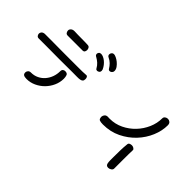

<svg xmlns="http://www.w3.org/2000/svg" viewBox="-63 -1064 1735 1735"><g transform="rotate(45 804.5 -197.0)"><path d="M238.3 -401.4Q221.7 -401.4 214.4 -413.1Q207 -424.8 207 -437.5Q207 -451.2 219.2 -462.4Q231.4 -473.6 253.9 -473.6Q274.4 -472.7 299.3 -472.2Q324.2 -471.7 348.6 -471.7Q373 -471.7 393.6 -471.2Q414.1 -470.7 425.8 -469.7Q440.4 -469.7 447.8 -458.5Q455.1 -447.3 455.1 -434.6Q455.1 -419.9 448.7 -410.6Q442.4 -401.4 429.7 -401.4ZM70.3 -198.2Q56.6 -198.2 48.8 -208.5Q41 -218.8 41 -231.4Q41 -243.2 50.3 -253.9Q59.6 -264.6 80.1 -266.6H171.9Q206.1 -266.6 247.6 -266.1Q289.1 -265.6 333 -265.6H500Q537.1 -265.6 565.9 -266.1Q594.7 -266.6 611.3 -268.6Q620.1 -268.6 625 -258.8Q629.9 -249 629.9 -237.3Q629.9 -219.7 622.1 -211.4Q614.3 -203.1 598.6 -200.2Q583 -197.3 559.1 -197.8Q535.2 -198.2 502 -198.2Q464.8 -198.2 421.9 -197.8Q378.9 -197.3 334 -197.3Q289.1 -197.3 246.6 -197.8Q204.1 -198.2 168 -198.2ZM418 -126Q418 -143.6 427.7 -151.4Q437.5 -159.2 449.2 -159.2Q476.6 -159.2 482.9 -141.6Q489.3 -124 489.3 -101.6Q489.3 -54.7 469.7 -11.2Q450.2 32.2 417.5 65.4Q384.8 98.6 341.8 118.7Q298.8 138.7 252 138.7Q226.6 138.7 214.4 131.3Q202.1 124 202.1 103.5Q202.1 91.8 211.4 80.6Q220.7 69.3 238.3 69.3Q279.3 69.3 312.5 53.2Q345.7 37.1 369.1 9.8Q392.6 -17.6 405.3 -52.7Q418 -87.9 418 -126ZM558.6 -446.3Q547.9 -451.2 543.9 -457.5Q540 -463.9 540 -471.7Q540 -481.4 547.4 -490.2Q554.7 -499 569.3 -499Q582 -499 597.7 -492.2Q613.3 -485.4 627.9 -473.6Q642.6 -461.9 655.8 -445.3Q668.9 -428.7 677.7 -409.2Q680.7 -400.4 680.7 -393.6Q680.7 -379.9 670.9 -372.1Q661.1 -364.3 650.4 -364.3Q638.7 -364.3 632.8 -374Q618.2 -400.4 599.1 -417.5Q580.1 -434.6 558.6 -446.3ZM640.6 -522.5Q629.9 -527.3 626.5 -533.7Q623 -540 623 -547.9Q623 -559.6 631.3 -569.3Q639.6 -579.1 654.3 -579.1Q664.1 -579.1 682.1 -570.8Q700.2 -562.5 718.3 -547.9Q736.3 -533.2 750 -514.2Q763.7 -495.1 763.7 -474.6Q763.7 -460.9 753.9 -451.7Q744.1 -442.4 733.4 -442.4Q720.7 -442.4 714.8 -452.1Q700.2 -476.6 682.1 -494.1Q664.1 -511.7 640.6 -522.5Z M1371.1 -477.5Q1371.1 -492.2 1383.3 -501.5Q1395.5 -510.7 1411.1 -510.7Q1425.8 -510.7 1438.5 -500.5Q1451.2 -490.2 1451.2 -467.8Q1451.2 -397.5 1420.9 -325.2Q1390.6 -252.9 1335 -193.4Q1279.3 -133.8 1202.1 -96.2Q1125 -58.6 1031.2 -58.6Q1002.9 -58.6 987.3 -64.5Q971.7 -70.3 971.7 -101.6Q973.6 -116.2 983.9 -127.9Q994.1 -139.6 1015.6 -139.6Q1020.5 -138.7 1026.4 -138.7Q1032.2 -138.7 1038.1 -138.7Q1106.4 -138.7 1167 -168Q1227.5 -197.3 1272.9 -245.1Q1318.4 -293 1344.7 -353.5Q1371.1 -414.1 1371.1 -477.5ZM1312.5 -81.1Q1312.5 -99.6 1324.2 -105.5Q1335.9 -111.3 1349.6 -111.3Q1363.3 -111.3 1375 -103.5Q1386.7 -95.7 1386.7 -86.9Q1385.7 -64.5 1385.3 -33.2Q1384.8 -2 1384.8 32.2V151.4Q1384.8 165 1370.6 174.8Q1356.4 184.6 1340.8 184.6Q1326.2 184.6 1318.8 177.2Q1311.5 169.9 1309.1 155.8Q1306.6 141.6 1306.6 122.6Q1306.6 103.5 1306.6 80.1Q1306.6 41 1307.6 -2.9Q1308.6 -46.9 1312.5 -81.1Z"/></g></svg>

Font: Hi Melody
Style: Regular
Weight: 400
Designer: YoonDesign Inc.
Foundry: YoonDesign Inc.
Version: Version 3.00